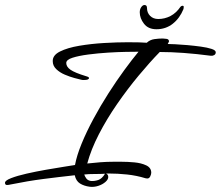

<svg xmlns="http://www.w3.org/2000/svg" viewBox="-110 -711 883 768"><path d="M249 36Q226 33 210 23Q194 13 189 -10Q125 -3 63 5Q1 13 -68 27Q-72 28 -75.5 28.5Q-79 29 -82 29Q-90 29 -90 20Q-90 11 -65.5 1.5Q-41 -8 -3.5 -16.5Q34 -25 74 -32Q114 -39 146 -44Q178 -49 190 -51Q197 -89 216.5 -136.5Q236 -184 264 -236Q292 -288 324 -338Q356 -388 387.5 -431Q419 -474 444 -504H437Q426 -504 394 -503.5Q362 -503 322 -500.5Q282 -498 243.5 -493Q205 -488 180 -480Q155 -472 155 -459Q155 -444 172 -432Q189 -420 235 -406Q246 -403 246 -399Q246 -391 226 -391Q224 -391 221 -391Q218 -391 215 -392Q206 -394 187.5 -399Q169 -404 149 -412.5Q129 -421 115 -434.5Q101 -448 101 -466Q100 -490 130 -505Q160 -520 207.5 -528Q255 -536 306.5 -539Q358 -542 401 -542Q427 -542 447 -541.5Q467 -541 477 -540Q490 -552 507.5 -554.5Q525 -557 541 -557Q547 -557 556.5 -555.5Q566 -554 566 -545L561 -535Q569 -535 591 -534Q613 -533 640.5 -530.5Q668 -528 693.5 -524.5Q719 -521 736 -515.5Q753 -510 753 -502Q753 -494 746.5 -490.5Q740 -487 733 -488Q619 -503 529 -503Q489 -462 444.5 -408.5Q400 -355 358.5 -295Q317 -235 285.5 -174Q254 -113 239 -57Q265 -60 291.5 -62Q318 -64 344 -64H376Q400 -64 427.5 -61.5Q455 -59 475 -49.5Q495 -40 495 -20Q495 -14 491 -5.5Q487 3 479 3L472 2Q436 -9 398.5 -13Q361 -17 323 -17H314Q323 -13 323 -3Q323 7 311.5 17Q300 27 283 32.5Q266 38 249 36ZM254 13Q268 14 283 9Q298 4 310 -16Q294 -15 269 -15Q244 -15 227 -13Q229 -6 235 2.5Q241 11 254 13ZM516 -594Q483 -594 466 -616Q449 -638 449 -662Q449 -674 455 -682.5Q461 -691 468 -691Q478 -691 478 -679Q478 -660 490.5 -647.5Q503 -635 523 -635Q549 -635 572 -647Q595 -659 612 -684Q616 -688 620 -688Q625 -688 625 -683Q625 -682 624.5 -679.5Q624 -677 624 -675Q609 -638 581 -616Q553 -594 516 -594Z"/></svg>

Font: Corinthia
Style: Bold
Weight: 700
Designer: Robert E. Leuschke
Foundry: Robert E. Leuschke
Version: Version 1.013; ttfautohint (v1.8.3)